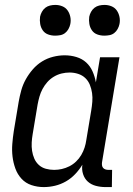

<svg xmlns="http://www.w3.org/2000/svg" viewBox="-20 -753 540 781"><path d="M158 8Q132 8 108 0Q84 -8 67.5 -26Q51 -44 42.5 -67.5Q34 -91 31 -116Q28 -141 30 -167Q32 -193 36 -219L56 -339Q60 -362 66.5 -385.5Q73 -409 85 -430.5Q97 -452 113.5 -471Q130 -490 151 -503Q172 -516 196 -522Q220 -528 243 -528Q268 -528 291 -521Q314 -514 330.5 -499Q347 -484 356.5 -462.5Q366 -441 370 -418L387 -520H466L395 -93Q394 -86 395 -80Q396 -74 399.5 -70Q403 -66 408.5 -64Q414 -62 421 -62H436L435 8H409Q389 8 370 3Q351 -2 337.5 -14Q324 -26 318 -44.5Q312 -63 315 -83Q303 -63 286 -45Q269 -27 248 -15Q227 -3 204 2.5Q181 8 158 8ZM200 -62Q216 -62 231.5 -65.5Q247 -69 262 -76.5Q277 -84 289.5 -96Q302 -108 310.5 -122.5Q319 -137 324 -152.5Q329 -168 331 -183L351 -303Q354 -321 355.5 -339Q357 -357 354.5 -374.5Q352 -392 345.5 -408Q339 -424 327 -435.5Q315 -447 298 -452.5Q281 -458 263 -458Q247 -458 230.5 -454Q214 -450 199 -441Q184 -432 172.5 -419Q161 -406 153 -391Q145 -376 140.5 -360Q136 -344 133 -328L113 -208Q110 -191 109 -173.5Q108 -156 110.5 -139.5Q113 -123 119.5 -108Q126 -93 138 -82Q150 -71 166.5 -66.5Q183 -62 200 -62ZM404 -608Q389 -608 375.5 -613Q362 -618 354 -629.5Q346 -641 343.5 -655.5Q341 -670 343 -685Q345 -695 350.5 -705Q356 -715 364.5 -721.5Q373 -728 383.5 -730.5Q394 -733 405 -733Q420 -733 433.5 -727.5Q447 -722 455 -710.5Q463 -699 466 -684.5Q469 -670 466 -655Q464 -645 458.5 -635Q453 -625 444.5 -618.5Q436 -612 425.5 -610Q415 -608 404 -608ZM204 -608Q189 -608 175.5 -613Q162 -618 154 -629.5Q146 -641 143.5 -655.5Q141 -670 143 -685Q145 -695 150.5 -705Q156 -715 164.5 -721.5Q173 -728 183.5 -730.5Q194 -733 205 -733Q220 -733 233.5 -727.5Q247 -722 255 -710.5Q263 -699 266 -684.5Q269 -670 266 -655Q264 -645 258.5 -635Q253 -625 244.5 -618.5Q236 -612 225.5 -610Q215 -608 204 -608Z"/></svg>

Font: Iosevka Web
Style: Italic
Weight: 400
Italic angle: -9°
Monospace: yes
Designer: Belleve Invis
Foundry: Belleve Invis
Version: Version 28.0.3; ttfautohint (v1.8.3)